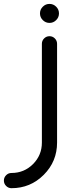

<svg xmlns="http://www.w3.org/2000/svg" viewBox="-20 -733 360 987"><path d="M195.3 0V-507.8Q195.3 -523.9 206.8 -535.4Q218.3 -546.9 234.4 -546.9Q250.5 -546.9 262 -535.4Q273.4 -523.9 273.4 -507.8V0Q273.4 97.2 204.8 165.8Q136.2 234.4 39.1 234.4Q22.9 234.4 11.5 222.9Q0 211.4 0 195.3Q0 179.2 11.5 167.7Q22.9 156.2 39.1 156.2Q104 156.2 149.7 110.6Q195.3 64.9 195.3 0ZM268.8 -698.5Q283.2 -684.1 283.2 -664.1Q283.2 -644 268.8 -629.6Q254.4 -615.2 234.4 -615.2Q214.4 -615.2 200 -629.6Q185.5 -644 185.5 -664.1Q185.5 -684.1 200 -698.5Q214.4 -712.9 234.4 -712.9Q254.4 -712.9 268.8 -698.5Z"/></svg>

Font: Comfortaa
Style: Regular
Weight: 400
Designer: Johan Aakerlund
Foundry: Johan Aakerlund
Version: Version 2.001; ttfautohint (v1.4.1)